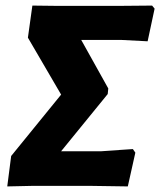

<svg xmlns="http://www.w3.org/2000/svg" viewBox="-20 -666 574 688"><path d="M6 2 20 -107 199 -327 80 -531 96 -646 180 -645H414L525 -646L534 -635L509 -518L413 -523H271L368 -349L366 -329L199 -124H343L456 -132L465 -119L438 2L302 0H98Z"/></svg>

Font: Alegreya Sans SC ExtraBold
Style: Italic
Weight: 800
Italic angle: -7°
Designer: Juan Pablo del Peral
Foundry: Huerta Tipografica
Version: Version 2.007